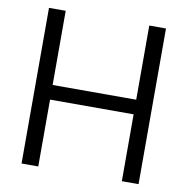

<svg xmlns="http://www.w3.org/2000/svg" viewBox="-82 -825 885 905"><g transform="rotate(10 360.0 -372.5)"><path d="M80 0V-745H160V-390H560V-745H640V0H560V-320H160V0Z"/></g></svg>

Font: Plus Jakarta Display Light
Style: Regular
Weight: 300
Designer: Gumpita Rahayu
Foundry: Tokotype Studio
Version: Version 1.000;hotconv 1.0.109;makeotfexe 2.5.65596